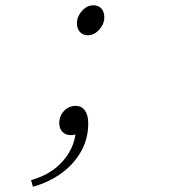

<svg xmlns="http://www.w3.org/2000/svg" viewBox="-20 -508 640 729"><path d="M314 -374Q295 -374 283.5 -386.5Q272 -399 272 -420Q272 -437 281 -452.5Q290 -468 304 -478Q318 -488 334 -488Q354 -488 365 -475.5Q376 -463 376 -442Q376 -425 367 -409.5Q358 -394 344 -384Q330 -374 314 -374ZM105 201 98 176Q172 155 216 106.5Q260 58 267 -2L271 -21L292 -13Q285 -3 272 1Q259 5 249 5Q229 5 217 -7.5Q205 -20 205 -41Q205 -59 213.5 -74Q222 -89 236 -97.5Q250 -106 267 -106Q290 -106 302.5 -88.5Q315 -71 315 -39Q315 19 287.5 67.5Q260 116 213 150Q166 184 105 201Z"/></svg>

Font: SourceCodeVF
Style: Italic
Weight: 200
Italic angle: -11°
Monospace: yes
Designer: Paul D. Hunt, Teo Tuominen
Foundry: Adobe
Version: Version 1.026;hotconv 1.1.0;makeotfexe 2.6.0